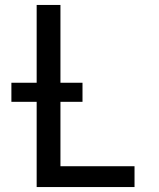

<svg xmlns="http://www.w3.org/2000/svg" viewBox="-20 -755 640 775"><path d="M128 0V-344H26V-421H128V-735H224V-421H313V-344H224V-84H523V0Z"/></svg>

Font: Iosevka Curly Medium Extended
Style: Regular
Weight: 500
Width: 7
Monospace: yes
Designer: Belleve Invis
Foundry: Belleve Invis
Version: Version 11.1.0; ttfautohint (v1.8.3)